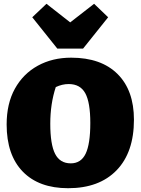

<svg xmlns="http://www.w3.org/2000/svg" viewBox="-20 -978 741 1012"><path d="M339 14Q185 14 100 -73.5Q15 -161 15 -322Q15 -432 58.5 -510.5Q102 -589 179 -631.5Q256 -674 355 -674Q513 -674 599.5 -588Q686 -502 686 -347Q686 -175 594.5 -80.5Q503 14 339 14ZM353 -117Q407 -117 431.5 -168Q456 -219 456 -330Q456 -438 429.5 -486.5Q403 -535 342 -535Q308 -535 274 -519Q245 -431 245 -326Q245 -217 270.5 -167Q296 -117 353 -117ZM282 -722 150 -887 225 -958 350 -860 476 -958 550 -887 418 -722Z"/></svg>

Font: Piazzolla Black
Style: Regular
Weight: 900
Designer: Juan Pablo del Peral
Foundry: Huerta Tipografica
Version: Version 1.330